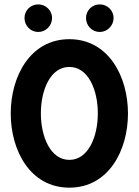

<svg xmlns="http://www.w3.org/2000/svg" viewBox="-20 -864 639 884"><path d="M156.2 -716.8C190.4 -716.8 219.7 -745.1 219.7 -781.2C219.7 -816.4 190.4 -843.8 156.2 -843.8C121.1 -843.8 92.8 -816.4 92.8 -781.2C92.8 -745.1 121.1 -716.8 156.2 -716.8ZM439.5 -716.8C473.6 -716.8 502.9 -745.1 502.9 -781.2C502.9 -816.4 473.6 -843.8 439.5 -843.8C404.3 -843.8 376 -816.4 376 -781.2C376 -745.1 404.3 -716.8 439.5 -716.8ZM299.3 -683.6C-60.1 -683.6 -61 0 299.3 0C659.7 0 658.7 -683.6 299.3 -683.6ZM299.3 -127.9C124.5 -127.9 124.5 -556.6 299.3 -555.7C474.1 -556.6 474.1 -127.9 299.3 -127.9Z"/></svg>

Font: Saman Dere
Style: Regular
Weight: 400
Designer: Tuna Ça_lar Gümü_
Foundry: Tuna Ça_lar Gümü_
Version: Version 1.001;hotconv 1.0.109;makeotfexe 2.5.65596